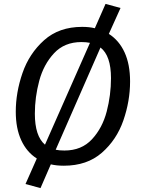

<svg xmlns="http://www.w3.org/2000/svg" viewBox="-20 -839 726 986"><path d="M648 -421Q648 -320 613.5 -220.5Q579 -121 503 -54.5Q427 12 308 12Q270 12 241 5L188 127L111 106L169 -25Q117 -58 89 -119Q61 -180 61 -265Q61 -364 95.5 -464Q130 -564 206.5 -632.5Q283 -701 402 -701Q439 -701 467 -694L522 -819L599 -798L539 -665Q592 -631 620 -569.5Q648 -508 648 -421ZM159 -255Q159 -140 211 -96L442 -619Q423 -623 398 -623Q311 -623 257.5 -565.5Q204 -508 181.5 -424Q159 -340 159 -255ZM550 -438Q550 -553 496 -595L266 -70Q285 -66 311 -66Q399 -66 452.5 -124Q506 -182 528 -266.5Q550 -351 550 -438Z"/></svg>

Font: FiraGO
Style: Italic
Weight: 400
Italic angle: -8°
Designer: bBox Type GmbH
Foundry: bBox Type GmbH
Version: Version 1.001